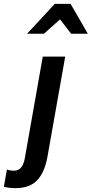

<svg xmlns="http://www.w3.org/2000/svg" viewBox="-125 -797 478 1001"><path d="M-46 184Q31 184 70 141.5Q109 99 123 17L215 -502H98L4 30Q-2 61 -15.5 77Q-29 93 -55 93Q-71 93 -89 87L-105 177Q-74 184 -46 184ZM243 -777H161L16 -621H104L188 -696L246 -621H333Z"/></svg>

Font: Geom Medium
Style: Italic
Weight: 500
Italic angle: -10°
Version: Version 1.102